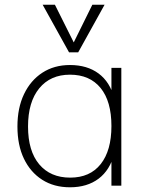

<svg xmlns="http://www.w3.org/2000/svg" viewBox="-20 -788 623 815"><path d="M277 7Q209 7 159 -25Q109 -57 81.5 -114.5Q54 -172 54 -251Q54 -330 82 -388.5Q110 -447 160 -479.5Q210 -512 277 -512Q350 -512 398.5 -476Q447 -440 465 -371L453 -362V-500H495V0H453V-144L465 -136Q447 -66 398.5 -29.5Q350 7 277 7ZM278 -34Q362 -34 407.5 -91.5Q453 -149 453 -253Q453 -358 407 -414.5Q361 -471 277 -471Q194 -471 146.5 -413Q99 -355 99 -251Q99 -147 146.5 -90.5Q194 -34 278 -34ZM372 -768H424L312 -566H273L161 -768H213L293 -608Z"/></svg>

Font: Muli ExtraLight
Style: Regular
Weight: 250
Designer: Vernon Adams
Foundry: Vernon Adams
Version: Version 2.100; ttfautohint (v1.8.1.43-b0c9)